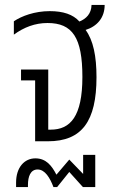

<svg xmlns="http://www.w3.org/2000/svg" viewBox="-20 -571 479 776"><path d="M370 -259C370 -344 357 -408 326 -450C371 -464 403 -498 403 -551H350C349 -515 328 -495 301 -484C275 -513 235 -526 181 -526C120 -526 67 -506 36 -485V-431C77 -461 122 -478 172 -478C273 -478 313 -419 313 -260C313 -100 264 -47 185 -47H175V-290H65V-246H122V0H174C311 0 370 -81 370 -259ZM93 176C93 143 103 114 132 114C162 114 182 148 196 185H211L260 124L315 185H365V55H316V132L260 74L208 135C190 100 167 69 123 69C79 69 45 105 45 167V185H93Z"/></svg>

Font: Noto Sans Thai UI Condensed Light
Style: Regular
Weight: 300
Width: 3
Designer: Monotype Design Team
Foundry: Monotype Imaging Inc.
Version: Version 1.901